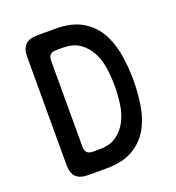

<svg xmlns="http://www.w3.org/2000/svg" viewBox="-132 -836 865 942"><g transform="rotate(-20 300.0 -365.0)"><path d="M168 0Q126 0 105.5 -20Q85 -40 85 -82V-648Q85 -690 105.5 -710Q126 -730 168 -730H263Q344 -730 397 -700.5Q450 -671 480.5 -621Q511 -571 523.5 -504Q536 -437 536 -362Q536 -293 525 -227.5Q514 -162 484 -111.5Q454 -61 400.5 -30.5Q347 0 263 0ZM189 -140Q189 -120 199 -110Q209 -100 229 -100H263Q319 -100 353.5 -125Q388 -150 407.5 -188.5Q427 -227 433.5 -274Q440 -321 440 -366Q440 -411 433.5 -458Q427 -505 407.5 -543Q388 -581 353.5 -605.5Q319 -630 263 -630H229Q209 -630 199 -620Q189 -610 189 -590Z"/></g></svg>

Font: Maple Mono Medium
Style: Regular
Weight: 500
Monospace: yes
Designer: subframe7536
Version: Version 7.000